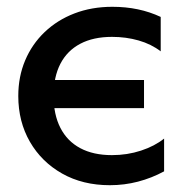

<svg xmlns="http://www.w3.org/2000/svg" viewBox="-20 -530 540 565"><path d="M303.3 15Q223.5 15 162.8 -19.3Q102.2 -53.6 68 -112.8Q33.8 -172.1 33.8 -247.5Q33.8 -304.4 54 -352.2Q74.2 -400.1 111.3 -435.5Q148.4 -471 199.1 -490.5Q249.8 -510 310.6 -510Q350.1 -510 385.5 -502.6Q420.9 -495.2 452.9 -480.2V-378.9Q425.1 -400.3 388 -410.9Q350.9 -421.5 309.6 -421.5Q254.8 -421.5 216.4 -401.3Q177.9 -381.1 157.8 -342.5Q137.7 -303.8 137.7 -248.1Q137.7 -192.6 157.8 -153.6Q177.8 -114.5 216.2 -94Q254.6 -73.5 309.3 -73.5Q354.7 -73.5 395 -86.8Q435.2 -100 462.9 -122.2V-25.8Q426.6 -6.1 386.2 4.5Q345.9 15 303.3 15ZM104.4 -211.8V-294.5H403.8V-211.8Z"/></svg>

Font: Geologica-Sharp
Style: Regular
Weight: 100
Designer: Sindre Bremnes, Frode Helland
Foundry: Monokrom Skriftforlag AS
Version: Version 1.010;gftools[0.9.28]